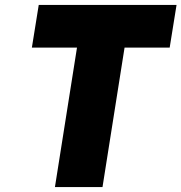

<svg xmlns="http://www.w3.org/2000/svg" viewBox="-20 -763 740 783"><path d="M294 -569H110L138 -743H700L672 -569H488L398 0H204Z"/></svg>

Font: Exo Black
Style: Italic
Weight: 900
Italic angle: -9°
Designer: Natanael Gama
Foundry: Natanael Gama
Version: Version 1.500; ttfautohint (v1.6)